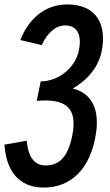

<svg xmlns="http://www.w3.org/2000/svg" viewBox="-29 -808 496 868"><path d="M92 -172 -9 -154C2 -3 85 40 169 40C288 40 380 -40 405 -205C421 -313 387 -386 300 -408C364 -444 417 -504 431 -578C453 -691 413 -788 275 -788C168 -788 97 -715 63 -627L160 -604C184 -660 224 -693 265 -693C326 -693 341 -643 327 -577C312 -508 243 -441 155 -440L137 -352C264 -363 323 -325 298 -197C278 -94 236 -60 177 -60C135 -60 99 -87 92 -172Z"/></svg>

Font: Smiley Sans Oblique
Style: Regular
Weight: 400
Italic angle: -8°
Designer: oooooohmygosh, Nagisa Chen, Janine Sui, Heda Shi, Jian Li
Foundry: atelierAnchor
Version: Version 2.0.1